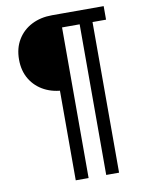

<svg xmlns="http://www.w3.org/2000/svg" viewBox="-100 -804 845 1091"><g transform="rotate(-10 322.0 -258.5)"><path d="M575.2 -732.4V-654.3H276.9V-732.4ZM422.9 -702.6H497.1V214.8H422.9ZM247.1 -703.1H281.7H321.3V214.8H247.1ZM48.8 -516.6Q48.8 -582.5 78.4 -631.1Q107.9 -679.7 159.4 -706.1Q210.9 -732.4 276.9 -732.4V-300.8Q210.9 -300.8 159.4 -327.4Q107.9 -354 78.4 -402.3Q48.8 -450.7 48.8 -516.6Z"/></g></svg>

Font: Giphurs
Style: Regular
Weight: 400
Version: Version 2.010